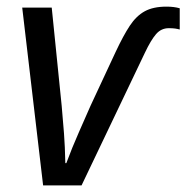

<svg xmlns="http://www.w3.org/2000/svg" viewBox="-20 -559 562 579"><path d="M110 0 47 -536H136L166 -240Q170 -196 173 -156.5Q176 -117 177 -67H180Q197 -113 218 -160.5Q239 -208 253 -240L329 -403Q352 -452 371.5 -481.5Q391 -511 416.5 -525Q442 -539 482 -539Q505 -539 522 -534V-470Q515 -472 507.5 -473Q500 -474 489 -474Q466 -474 450.5 -456Q435 -438 417 -400L226 0Z"/></svg>

Font: BC Sans
Style: Italic
Weight: 400
Italic angle: -12°
Designer: Monotype Design Team
Designer: Province of B.C.
Foundry: Monotype Imaging Inc.
Version: Version 2.000;GOOG;noto-source:20170915:90ef993387c0